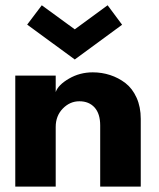

<svg xmlns="http://www.w3.org/2000/svg" viewBox="-20 -690 588 710"><path d="M80.5 -599 134.5 -670.5 256.5 -581.5 378 -670.5 431.5 -598.5 256.5 -470ZM323 -422.5Q356.5 -422.5 387.2 -412.5Q418 -402.5 443.8 -382.8Q469.5 -363 485 -328.8Q500.5 -294.5 500.5 -250.5V0H350.5V-226Q350.5 -269.5 329.8 -292.5Q309 -315.5 273.5 -315.5Q238.5 -315.5 212.2 -288.5Q186 -261.5 186 -220.5V0H36.5V-410.5H186V-349.5Q195 -376 235 -399.2Q275 -422.5 323 -422.5Z"/></svg>

Font: League Spartan
Style: Bold
Weight: 700
Foundry: The League of Moveable Type
Version: Version 2.002